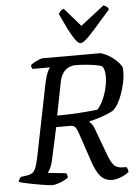

<svg xmlns="http://www.w3.org/2000/svg" viewBox="-74 -1014 768 1062"><g transform="rotate(-5 310.5 -483.0)"><path d="M171 0Q165 0 147 -2.5Q129 -5 105.5 -9Q82 -13 58.5 -17.5Q35 -22 16 -26.5Q-3 -31 -11 -34Q-9 -45 -3 -52.5Q3 -60 4 -61L34 -65Q56 -68 68 -76.5Q80 -85 88 -105.5Q96 -126 104 -166L185 -568Q193 -604 202 -625Q211 -646 218 -650H120Q117 -654 115 -659Q113 -664 113 -671Q120 -678 133.5 -685.5Q147 -693 161 -698.5Q175 -704 181 -704H503Q526 -697 547 -684.5Q568 -672 585.5 -656Q603 -640 615 -621Q617 -617 618 -610Q619 -603 619 -592Q619 -565 612.5 -533.5Q606 -502 595.5 -471.5Q585 -441 571 -417Q557 -393 542 -381Q529 -373 506.5 -364Q484 -355 458.5 -347Q433 -339 409 -334V-329Q420 -319 426.5 -307.5Q433 -296 442 -269L488 -145Q501 -108 517.5 -86Q534 -64 571 -64H589Q594 -59 596.5 -51Q599 -43 599 -36Q578 -19 551.5 -9.5Q525 0 506 0Q467 0 441.5 -28Q416 -56 396 -120L344 -274Q338 -293 329.5 -305.5Q321 -318 299 -318H222L183 -138Q178 -114 169.5 -96Q161 -78 153 -70L255 -59Q257 -57 259.5 -50.5Q262 -44 262 -34Q245 -21 217 -10.5Q189 0 171 0ZM233 -381Q292 -381 354 -385Q416 -389 457 -394Q476 -414 490 -444.5Q504 -475 512 -509.5Q520 -544 520 -574Q520 -592 516.5 -606.5Q513 -621 506 -630Q491 -637 466.5 -641Q442 -645 414 -647.5Q386 -650 359 -650Q336 -650 317.5 -640Q299 -630 287 -611.5Q275 -593 270 -569ZM397 -769Q385 -769 368.5 -791.5Q352 -814 332.5 -853Q313 -892 291 -941Q297 -949 303 -956Q309 -963 321 -966L410 -864L541 -966Q554 -961 561 -955Q568 -949 569 -941Q526 -892 492 -853Q458 -814 434.5 -791.5Q411 -769 397 -769Z"/></g></svg>

Font: Texturina Medium 12pt Medium
Style: Italic
Weight: 500
Italic angle: -11°
Version: Version 1.002